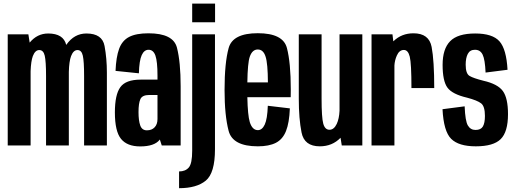

<svg xmlns="http://www.w3.org/2000/svg" viewBox="-20 -782 2772 1032"><path d="M21.5 0V-597.5H132.5L139.5 -553Q180 -602 239 -602Q321 -602 336 -540.5Q336.5 -541 337 -542Q379 -602 444.5 -602Q529.5 -602 542 -534.8Q554.5 -467.5 554.5 -392V0H432V-373.5Q432 -452 425.2 -482.5Q418.5 -513 396.5 -513Q374.5 -513 362 -480.5Q351.5 -452.5 350 -395.5Q350 -394 350 -392V0H227.5V-373.5Q227.5 -452 220.5 -482.5Q213.5 -513 191 -513Q169 -513 156.5 -480.5Q146.5 -453.5 144.5 -399.5V0Z M849.5 0 839 -32.5Q838.5 -31.5 838 -30.5Q809.5 5 733.5 5Q663.5 5 630.5 -35.5Q597.5 -76 597.5 -178Q597.5 -273 626.8 -313.5Q656 -354 736 -354H826.5V-375.5Q826.5 -451 815.5 -482.8Q804.5 -514.5 778.5 -514.5Q755 -514.5 741.8 -485.8Q728.5 -457 726.5 -388L601 -401Q604 -475 620.2 -519.5Q636.5 -564 674 -583.5Q711.5 -603 778 -603Q911.5 -603 931.2 -525.5Q951 -448 951 -318V0ZM826.5 -142V-271.5H782.5Q744.5 -271.5 734.5 -249Q724.5 -226.5 724.5 -179.5Q724.5 -134 733.8 -107.8Q743 -81.5 769.5 -81.5Q796 -81.5 811.2 -97.8Q826.5 -114 826.5 -142Z M942.5 229.5V139.5Q976.5 139.5 994.8 118.2Q1013 97 1013 28.5V-597.5H1135.5V20.5Q1135.5 148 1086.2 188.8Q1037 229.5 942.5 229.5ZM1013 -762.5H1136V-662.5H1013Z M1366 4.5Q1230.5 4.5 1208.8 -78.8Q1187 -162 1187 -298Q1187 -444 1209 -523.8Q1231 -603.5 1365.5 -603.5Q1501.5 -603.5 1522.2 -524Q1543 -444.5 1543 -301Q1543 -278 1542.5 -259.5H1309.5Q1311.5 -162.5 1322.5 -126Q1336 -82.5 1366 -82.5Q1389 -82.5 1403 -112.5Q1417 -142.5 1419.5 -213.5L1538 -199.5Q1535 -122 1517.2 -77.5Q1499.5 -33 1462.5 -14.2Q1425.5 4.5 1366 4.5ZM1309.5 -339H1420Q1419.5 -441.5 1407.5 -477.5Q1395.5 -516 1365.5 -516Q1336 -516 1322.5 -477Q1311 -443.5 1309.5 -339Z M1817 0 1810.5 -41.5Q1766 4.5 1699 4.5Q1615.5 4.5 1600.8 -70Q1586 -144.5 1586 -250.5V-597.5H1708.5V-252.5Q1708.5 -150.5 1717.5 -117.5Q1726.5 -84.5 1751 -84.5Q1775 -84.5 1790 -116Q1803 -144 1805 -187V-597.5H1927.5V0Z M2191.5 -308.5Q2191.5 -441 2182.5 -477.2Q2173.5 -513.5 2151 -513.5Q2126 -513.5 2113 -483.5Q2101.5 -457.5 2100 -430V0H1977V-597.5H2089.5L2094 -560Q2095 -561 2096 -561.5Q2139 -603 2202.5 -603Q2286 -603 2300 -529.8Q2314 -456.5 2314 -308.5Z M2537.5 4.5Q2445.5 4.5 2405 -35.8Q2364.5 -76 2358.5 -195L2477.5 -210.5Q2480.5 -131.5 2494.8 -107.5Q2509 -83.5 2536 -83.5Q2564.5 -83.5 2575.5 -102.2Q2586.5 -121 2586.5 -159Q2586.5 -210.5 2566 -226.5Q2545.5 -242.5 2490.5 -257Q2411 -275.5 2385 -311Q2359 -346.5 2359 -433.5Q2359 -519 2399.5 -560.5Q2440 -602 2534 -602Q2627.5 -602 2664.8 -559.8Q2702 -517.5 2708 -407L2590 -392Q2587 -462 2574.2 -488.2Q2561.5 -514.5 2533 -514.5Q2506 -514.5 2494.5 -492.5Q2483 -470.5 2483 -434.5Q2483 -386 2504 -373.8Q2525 -361.5 2578.5 -348Q2655.5 -330.5 2683 -292.5Q2710.5 -254.5 2710.5 -168.5Q2710.5 -73 2671.2 -34.2Q2632 4.5 2537.5 4.5Z"/></svg>

Font: Anybody Condensed SemiBold
Style: Regular
Weight: 600
Width: 3
Designer: Tyler Finck
Foundry: Etcetera Type Company
Version: Version 1.010; ttfautohint (v1.8.3) -l 8 -r 50 -G 200 -x 14 